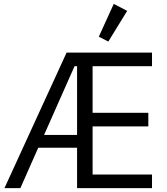

<svg xmlns="http://www.w3.org/2000/svg" viewBox="-20 -969 860 989"><path d="M377 0V-208H177L85 0H3L323 -698H763V-628H457V-388H744V-318H457V-70H763V0ZM377 -628H364L207 -274H377ZM635 -913 538 -755 489 -780 566 -949Z"/></svg>

Font: IBM Plex Sans Condensed
Style: Regular
Weight: 400
Width: 3
Designer: Mike Abbink, Paul van der Laan, Pieter van Rosmalen
Foundry: Bold Monday
Version: Version 3.201